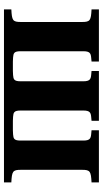

<svg xmlns="http://www.w3.org/2000/svg" viewBox="210 -740 530 991"><g transform="rotate(90 475.5 -245.0)"><path d="M29 0H922V-38C865 -41 857 -45 857 -87V-403C857 -445 865 -449 922 -452V-490H653V-452L674 -450C695 -448 706 -443 706 -410V-85C706 -51 695 -49 674 -47L653 -46H604L583 -47C562 -49 551 -51 551 -85V-410C551 -443 562 -448 583 -450L604 -452V-490H347V-452L368 -450C389 -448 400 -443 400 -410V-85C400 -51 389 -49 368 -47L347 -46H298L277 -47C256 -49 245 -51 245 -85V-410C245 -443 256 -448 277 -450L298 -452V-490H29V-452C86 -449 94 -445 94 -403V-87C94 -45 86 -41 29 -38Z"/></g></svg>

Font: Heuristica
Style: Bold
Weight: 700
Version: Version 1.0.1